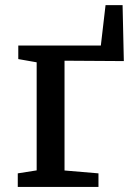

<svg xmlns="http://www.w3.org/2000/svg" viewBox="-20 -734 528 754"><path d="M366.7 -53.2 233.4 -64.5V-495.6L466.3 -494.1L461.4 -713.9H394.5L376 -555.2H51.8V-502L124 -489.3V-64.9L49.8 -53.2V0H366.7Z"/></svg>

Font: Merriweather
Style: Regular
Weight: 400
Designer: Eben Sorkin
Foundry: Eben Sorkin
Version: Version 1.584; ttfautohint (v1.8.1)